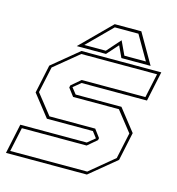

<svg xmlns="http://www.w3.org/2000/svg" viewBox="-105 -789 811 879"><g transform="rotate(15 301.0 -349.0)"><path d="M2.5 0 32.5 -141.5H347.5L384.5 -172L384 -169.5L361 -199.5H143L62 -302.5L90.5 -437L215.5 -540H594L564 -398.5H254L217 -368L217.5 -371L241.5 -340.5H458.5L539.5 -237.5L511 -103L386 0ZM19 -13.5H384L498.5 -108.5L525 -232L450 -327H233L205 -364L207 -374.5L251 -412H553L577.5 -526.5H218.5L103 -431.5L76.5 -308L151.5 -213H368.5L396.5 -175.5L394.5 -165.5L350.5 -128H43.5ZM331 -698H457L539 -556H400.5L375.5 -610L327.5 -556H189ZM335 -684 221 -570H323L380.5 -635L411 -570H513L447 -684Z"/></g></svg>

Font: Tourney Thin Thin
Style: Italic
Weight: 250
Italic angle: -12°
Version: Version 1.015